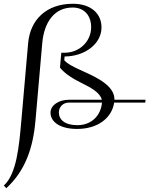

<svg xmlns="http://www.w3.org/2000/svg" viewBox="-50 -680 793 1020"><path d="M491.8 -135C485.5 -63 433.3 -15 361.3 -15C293.4 -15 262.7 -44.9 262.7 -82.8C262.7 -112.5 286.2 -135 314.8 -135ZM490.9 -150H316.1C263 -150 218.3 -121.5 218.3 -81.4C218.3 -33.2 267.5 5 359.6 5C466.4 5 543.8 -50.6 556.5 -135H721.8L723.1 -150H558C558 -150.8 558 -151.6 558 -152.4C558 -223.5 467.2 -267.7 389.3 -302.4C345.9 -321.7 307.6 -340.4 291.5 -360C292.1 -366.7 292.7 -373.3 293.2 -380C398.3 -380 489.2 -445.5 489.2 -534.4C489.2 -610.3 430.2 -660 337.7 -660C196.7 -660 110.4 -576 99.4 -450L63.5 -40C51.4 98 38.4 243.3 -29.5 305.7L-16.6 319.9C83.1 228.1 125.5 109 138.5 -40L174.4 -450C184.3 -564 240 -640 336 -640C396.3 -640 434.2 -598.8 434.2 -535.6C434.2 -458.6 370.3 -400 295 -400H275.6L268.6 -320.9C295.7 -286.5 341 -259.8 385.3 -238.1C437.2 -212.9 483 -185.5 490.9 -150Z"/></svg>

Font: Galberik
Style: Regular
Weight: 400
Designer: Gluk
Foundry: Gluk
Version: Version 0.50